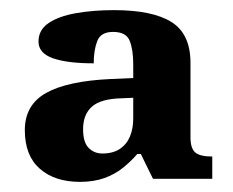

<svg xmlns="http://www.w3.org/2000/svg" viewBox="-20 -739 460 379"><path d="M138 -380Q88 -380 58.5 -406Q29 -432 29 -482Q29 -532 71 -555.5Q113 -579 198 -583L243 -585V-612Q243 -641 236 -658.5Q229 -676 203 -676Q179 -676 172 -658Q165 -640 165 -614Q113 -614 84.5 -624Q56 -634 56 -657Q56 -680 76 -693.5Q96 -707 130 -713Q164 -719 205 -719Q281 -719 318.5 -695.5Q356 -672 356 -615V-468Q356 -446 365.5 -438Q375 -430 399 -430V-386H282L258 -435H251Q239 -421 223 -408Q207 -395 186 -387.5Q165 -380 138 -380ZM182 -436Q203 -436 216.5 -445Q230 -454 236.5 -469.5Q243 -485 243 -505V-546L220 -545Q179 -544 161.5 -528.5Q144 -513 144 -484Q144 -458 155 -447Q166 -436 182 -436Z"/></svg>

Font: Noto Serif Kannada
Style: Bold
Weight: 700
Version: Version 2.003